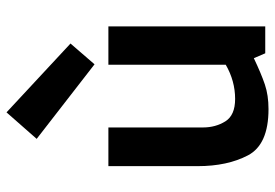

<svg xmlns="http://www.w3.org/2000/svg" viewBox="-148 -684 844 589"><g transform="rotate(-90 274.5 -390.0)"><path d="M58.8 0ZM487.5 1.2V-480H370V-120Q320 -91.2 265 -91.2Q215 -91.2 196.2 -121.2Q177.5 -151.2 177.5 -190V-480H58.8V-206.2Q58.8 -115 91.9 -51.9Q125 11.2 233.8 11.2Q276.2 11.2 309.4 0Q342.5 -11.2 390 -33.8L405 1.2ZM371.2 -522.5 435 -596.2 223.8 -792.5 142.5 -700Z"/></g></svg>

Font: Cambay
Style: Bold
Weight: 700
Designer: Pooja Saxena
Foundry: Pooja Saxena
Version: Version 1.096;PS 001.096;hotconv 1.0.70;makeotf.lib2.5.58329